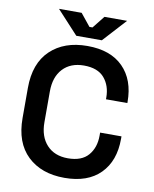

<svg xmlns="http://www.w3.org/2000/svg" viewBox="-96 -958 836 1044"><g transform="rotate(10 321.5 -436.0)"><path d="M332 14Q204 14 128 -58.5Q52 -131 52 -267V-433Q52 -569 128 -641.5Q204 -714 332 -714Q460 -714 529.5 -644Q599 -574 599 -452V-446H481V-455Q481 -521 444.5 -563.5Q408 -606 332 -606Q258 -606 215.5 -560.5Q173 -515 173 -435V-265Q173 -186 215.5 -140Q258 -94 332 -94Q408 -94 444.5 -136.5Q481 -179 481 -245V-262H599V-248Q599 -126 529.5 -56Q460 14 332 14ZM262 -758 144 -886H269L324 -818H341L395 -886H520L403 -758Z"/></g></svg>

Font: Space Grotesk SemiBold
Style: Regular
Weight: 600
Designer: Florian Karsten
Foundry: Florian Karsten
Version: Version 2.000